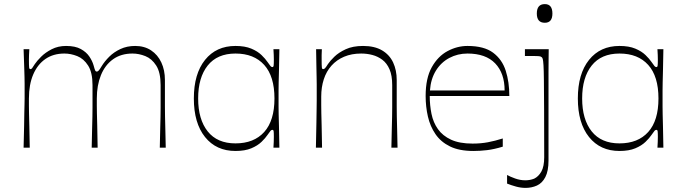

<svg xmlns="http://www.w3.org/2000/svg" viewBox="-20 -720 3337 936"><path d="M95 0Q97 -63 97.5 -103.5Q98 -144 98.5 -169Q99 -194 99.5 -210Q100 -226 100 -240Q100 -254 100 -273Q100 -296 100 -311Q100 -326 99.5 -344.5Q99 -363 98 -394Q97 -425 95 -480H123Q122 -466 121.5 -452.5Q121 -439 121 -430Q121 -400 122 -391.5Q123 -383 128 -383Q133 -383 136.5 -387.5Q140 -392 150 -408Q160 -423 180.5 -443.5Q201 -464 232 -480Q263 -496 302 -496Q347 -496 374 -481Q401 -466 415.5 -444.5Q430 -423 436 -402Q442 -380 444.5 -375.5Q447 -371 452 -371Q456 -371 461 -376Q466 -381 476 -398Q490 -421 512.5 -443.5Q535 -466 567 -481Q599 -496 639 -496Q684 -496 716.5 -474.5Q749 -453 766.5 -415.5Q784 -378 784 -330Q784 -286 784 -256.5Q784 -227 784 -203Q784 -179 784.5 -153Q785 -127 786 -91Q787 -55 788 0H759Q760 -55 761 -90.5Q762 -126 762.5 -151Q763 -176 763 -197Q763 -218 763 -243Q763 -268 763 -305Q763 -367 741.5 -400.5Q720 -434 688.5 -446.5Q657 -459 626 -459Q570 -459 531 -431Q492 -403 472 -353.5Q452 -304 452 -240Q452 -219 452 -204Q452 -189 452.5 -167.5Q453 -146 454 -107.5Q455 -69 456 0H427Q428 -55 429 -91Q430 -127 430.5 -151.5Q431 -176 431 -197.5Q431 -219 431 -243.5Q431 -268 431 -305Q431 -367 409.5 -400.5Q388 -434 356.5 -446.5Q325 -459 294 -459Q240 -459 201.5 -432.5Q163 -406 142 -357Q121 -308 121 -240Q121 -218 121 -203Q121 -188 121.5 -166.5Q122 -145 123 -106.5Q124 -68 125 0Z M1128 16Q1034 16 979.5 -52Q925 -120 925 -240Q925 -360 979.5 -428Q1034 -496 1128 -496Q1174 -496 1205 -483Q1236 -470 1255 -451.5Q1274 -433 1284 -418Q1295 -402 1299 -397.5Q1303 -393 1308 -393Q1313 -393 1314 -400.5Q1315 -408 1315 -430Q1315 -439 1314.5 -452.5Q1314 -466 1313 -480H1342Q1341 -414 1340 -376.5Q1339 -339 1338.5 -317.5Q1338 -296 1338 -280Q1338 -264 1338 -240Q1338 -216 1338 -200Q1338 -184 1338.5 -162.5Q1339 -141 1340 -103.5Q1341 -66 1342 0H1313Q1314 -14 1314.5 -28Q1315 -42 1315 -53Q1315 -73 1314 -80Q1313 -87 1308 -87Q1303 -87 1299 -82.5Q1295 -78 1284 -62Q1274 -47 1255 -28.5Q1236 -10 1205 3Q1174 16 1128 16ZM1128 -21Q1218 -21 1268 -76.5Q1318 -132 1318 -240Q1318 -348 1268 -403.5Q1218 -459 1128 -459Q1039 -459 992.5 -400.5Q946 -342 946 -240Q946 -138 992.5 -79.5Q1039 -21 1128 -21Z M1520 0Q1522 -78 1522.5 -121.5Q1523 -165 1523.5 -189Q1524 -213 1524 -229.5Q1524 -246 1524 -270Q1524 -293 1524 -308.5Q1524 -324 1523.5 -342.5Q1523 -361 1522.5 -393Q1522 -425 1521 -480H1549Q1548 -464 1548 -451.5Q1548 -439 1548 -430Q1548 -400 1549 -391.5Q1550 -383 1555 -383Q1560 -383 1564.5 -387.5Q1569 -392 1579 -408Q1589 -423 1610 -443.5Q1631 -464 1665.5 -480Q1700 -496 1750 -496Q1806 -496 1842.5 -474.5Q1879 -453 1896.5 -415.5Q1914 -378 1914 -330Q1914 -286 1914 -256Q1914 -226 1914 -202Q1914 -178 1914.5 -152Q1915 -126 1916 -90.5Q1917 -55 1918 0H1888Q1889 -55 1890 -90.5Q1891 -126 1891.5 -151Q1892 -176 1892 -197Q1892 -218 1892 -243Q1892 -268 1892 -305Q1892 -352 1879 -382Q1866 -412 1844 -428.5Q1822 -445 1795.5 -452Q1769 -459 1741 -459Q1694 -459 1657.5 -443.5Q1621 -428 1596 -400Q1571 -372 1558.5 -333.5Q1546 -295 1546 -249Q1546 -224 1546 -207Q1546 -190 1546.5 -168Q1547 -146 1548 -107.5Q1549 -69 1550 0Z M2288 16Q2219 16 2174 -6Q2129 -28 2103 -66Q2077 -104 2066 -152Q2055 -200 2055 -252Q2055 -339 2085 -392.5Q2115 -446 2162 -471Q2209 -496 2259 -496Q2340 -496 2384 -463Q2428 -430 2445.5 -375Q2463 -320 2463 -252H2075Q2075 -207 2083.5 -165Q2092 -123 2115 -90.5Q2138 -58 2179 -39Q2220 -20 2284 -20Q2324 -20 2358.5 -26.5Q2393 -33 2431 -45V-5Q2388 8 2354 12Q2320 16 2288 16ZM2440 -279Q2440 -363 2394 -411Q2348 -459 2259 -459Q2211 -459 2170.5 -437.5Q2130 -416 2105 -375.5Q2080 -335 2076 -279Z M2636 -609Q2597 -609 2597 -654Q2597 -700 2636 -700Q2673 -700 2673 -654Q2673 -609 2636 -609ZM2452 133Q2466 141 2491 150Q2516 159 2541 159Q2552 159 2563 157Q2574 155 2584 151Q2605 141 2619 116.5Q2633 92 2633 46Q2633 -96 2632.5 -186.5Q2632 -277 2631.5 -328Q2631 -379 2629.5 -402Q2628 -425 2626 -432Q2624 -439 2621 -441Q2617 -445 2608.5 -446Q2600 -447 2575 -447Q2568 -447 2559 -447Q2550 -447 2539 -447V-480H2655Q2655 -471 2654.5 -441Q2654 -411 2654 -370Q2654 -329 2654 -286.5Q2654 -244 2654 -210.5Q2654 -177 2654 -163Q2654 -127 2654 -105Q2654 -83 2654 -63Q2654 -43 2654 -14.5Q2654 14 2654 62Q2654 114 2638.5 143.5Q2623 173 2597.5 184.5Q2572 196 2542 196Q2519 196 2495.5 189.5Q2472 183 2452 175Z M3000 16Q2906 16 2851.5 -52Q2797 -120 2797 -240Q2797 -360 2851.5 -428Q2906 -496 3000 -496Q3046 -496 3077 -483Q3108 -470 3127 -451.5Q3146 -433 3156 -418Q3167 -402 3171 -397.5Q3175 -393 3180 -393Q3185 -393 3186 -400.5Q3187 -408 3187 -430Q3187 -439 3186.5 -452.5Q3186 -466 3185 -480H3214Q3213 -414 3212 -376.5Q3211 -339 3210.5 -317.5Q3210 -296 3210 -280Q3210 -264 3210 -240Q3210 -216 3210 -200Q3210 -184 3210.5 -162.5Q3211 -141 3212 -103.5Q3213 -66 3214 0H3185Q3186 -14 3186.5 -28Q3187 -42 3187 -53Q3187 -73 3186 -80Q3185 -87 3180 -87Q3175 -87 3171 -82.5Q3167 -78 3156 -62Q3146 -47 3127 -28.5Q3108 -10 3077 3Q3046 16 3000 16ZM3000 -21Q3090 -21 3140 -76.5Q3190 -132 3190 -240Q3190 -348 3140 -403.5Q3090 -459 3000 -459Q2911 -459 2864.5 -400.5Q2818 -342 2818 -240Q2818 -138 2864.5 -79.5Q2911 -21 3000 -21Z"/></svg>

Font: Ojuju ExtraLight
Style: Regular
Weight: 200
Designer: Chisaokwu Joboson, Mirko Velimirovic
Foundry: Udi Foundry
Version: Version 1.000